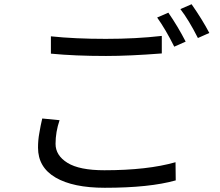

<svg xmlns="http://www.w3.org/2000/svg" viewBox="-20 -860 1040 909"><path d="M805 -639Q764 -721 724 -777L777 -800Q822 -735 859 -663ZM917 -680Q874 -765 834 -817L887 -840Q938 -767 971 -704ZM482 -595Q334 -595 221 -606V-688Q334 -676 481 -676Q624 -676 746 -690V-607Q593 -595 482 -595ZM476 29Q326 29 243 -19.5Q160 -68 160 -161Q160 -197 166 -229Q172 -266 180 -299L262 -291Q243 -235 243 -179Q243 -124 299.5 -89Q356 -54 474 -54Q678 -54 811 -92L812 -6Q688 29 476 29Z"/></svg>

Font: Source Han Sans & Saira Hybrid
Style: Regular
Weight: 400
Designer: Ryoko NISHIZUKA 西塚涼子 (kana & ideographs); Paul D. Hunt (Latin, Greek & Cyrillic); Wenlong ZHANG 张文龙 (bopomofo); Sandoll 
Foundry: Adobe Systems Incorporated
Version: Version 1.00;August 2, 2021;FontCreator 13.0.0.2675 64-bit